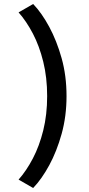

<svg xmlns="http://www.w3.org/2000/svg" viewBox="-20 -775 445 961"><path d="M313 -294Q313 -193 288.5 -105Q264 -17 226.5 52Q189 121 146 166L73 124Q112 80 144.5 18Q177 -44 196.5 -122.5Q216 -201 216 -294Q216 -387 196.5 -466Q177 -545 144.5 -607Q112 -669 73 -713L146 -755Q189 -710 226.5 -640.5Q264 -571 288.5 -483.5Q313 -396 313 -294Z"/></svg>

Font: Josefin Sans Thin
Style: Regular
Weight: 400
Version: Version 2.000